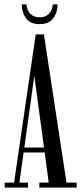

<svg xmlns="http://www.w3.org/2000/svg" viewBox="-20 -859 371 879"><path d="M1.5 0V-23H44.5L143.5 -701.5H181L284.5 -23H331V0H160V-23H203L184.5 -161H88L69 -23H108V0ZM91.5 -183.5H181.5L137 -512ZM161 -748.5Q119 -748.5 99.2 -775.5Q79.5 -802.5 79.5 -839H101Q104 -810 120 -794.8Q136 -779.5 161 -779.5Q187 -779.5 203 -794.8Q219 -810 222 -839H243.5Q243.5 -802.5 223.8 -775.5Q204 -748.5 161 -748.5Z"/></svg>

Font: Imbue 50pt
Style: Regular
Weight: 400
Designer: Tyler Finck
Foundry: Etcetera Type Company
Version: Version 1.102; ttfautohint (v1.8.3)